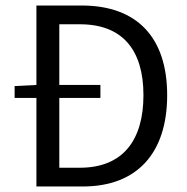

<svg xmlns="http://www.w3.org/2000/svg" viewBox="-20 -676 678 696"><path d="M33 -321H112V0H280C478 0 586 -122 586 -331C586 -539 478 -656 276 -656H112V-368L33 -364ZM195 -68V-321H344V-368H195V-588H270C423 -588 500 -496 500 -331C500 -165 423 -68 270 -68Z"/></svg>

Font: Giro Sans Regular
Style: Regular
Weight: 400
Designer: Paul D. Hunt
Foundry: Adobe Systems Incorporated
Version: Version 1.000;PS 1.0;hotconv 1.0.88;makeotf.lib2.5.647800